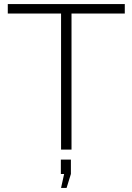

<svg xmlns="http://www.w3.org/2000/svg" viewBox="-20 -730 646 937"><path d="M589 -664H329V0H278V-664H18V-710H589ZM278 187 293 119H277V49H326V119L305 187Z"/></svg>

Font: Raleway Light
Style: Regular
Weight: 300
Designer: Matt McInerney, Pablo Impallari, Rodrigo Fuenzalida
Foundry: Matt McInerney, Pablo Impallari, Rodrigo Fuenzalida
Version: Version 4.026